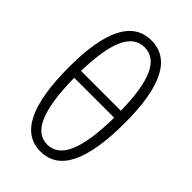

<svg xmlns="http://www.w3.org/2000/svg" viewBox="-232 -855 952 952"><g transform="rotate(45 243.5 -379.5)"><path d="M243 10Q48 10 48 -387Q48 -769 244 -769Q440 -769 440 -387Q440 -188 391.5 -89Q343 10 243 10ZM104 -415H383Q381 -567 347 -644Q313 -721 244 -721Q176 -721 141.5 -645Q107 -569 104 -415ZM384 -367H104Q106 -202 140 -120Q174 -38 243 -38Q313 -38 347.5 -119.5Q382 -201 384 -367Z"/></g></svg>

Font: Noto Sans Display Light Narrow
Style: Regular
Weight: 300
Width: 4
Designer: Monotype Design team
Foundry: Monotype Imaging Inc.
Version: Version 1.000